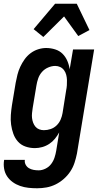

<svg xmlns="http://www.w3.org/2000/svg" viewBox="-33 -785 553 1028"><path d="M166 223Q142 223 119 220.5Q96 218 74.5 210.5Q53 203 35 190Q17 177 5 159Q-7 141 -11 118Q-15 95 -11 72V71H100Q98 85 104.5 97Q111 109 122 115.5Q133 122 146.5 124.5Q160 127 174 127Q192 127 210.5 118Q229 109 241 93Q253 77 259 58.5Q265 40 268 22L284 -76Q274 -58 261 -42Q248 -26 230.5 -14.5Q213 -3 193 2.5Q173 8 154 8Q127 8 103 -0.5Q79 -9 63 -27Q47 -45 38.5 -68.5Q30 -92 26.5 -117.5Q23 -143 25 -169.5Q27 -196 31 -222L51 -342Q55 -364 60.5 -385.5Q66 -407 75.5 -427.5Q85 -448 98.5 -467Q112 -486 130.5 -500Q149 -514 171 -521Q193 -528 214 -528Q239 -528 262.5 -520.5Q286 -513 302 -497Q318 -481 327.5 -459Q337 -437 340 -414L358 -520H471L379 37Q374 62 366 86.5Q358 111 343.5 133Q329 155 308.5 173Q288 191 264.5 202.5Q241 214 216 218.5Q191 223 166 223ZM202 -88Q220 -88 238 -94Q256 -100 270 -113.5Q284 -127 291.5 -144.5Q299 -162 302 -180L321 -300Q324 -314 325 -328.5Q326 -343 325.5 -357Q325 -371 321.5 -384.5Q318 -398 310 -409Q302 -420 289.5 -426Q277 -432 263 -432Q244 -432 224.5 -423.5Q205 -415 191.5 -399.5Q178 -384 171.5 -365Q165 -346 162 -327L142 -207Q140 -193 138.5 -179.5Q137 -166 138.5 -153Q140 -140 144.5 -128Q149 -116 157 -106.5Q165 -97 177 -92.5Q189 -88 202 -88ZM199 -587 147 -629 262 -765H378L446 -624L386 -592L310 -697Z"/></svg>

Font: Iosevka Oblique
Style: Bold
Weight: 700
Italic angle: -9°
Monospace: yes
Designer: Belleve Invis
Foundry: Belleve Invis
Version: Version 32.5.0; ttfautohint (v1.8.4)